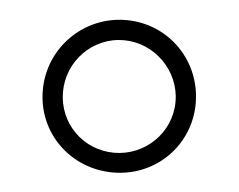

<svg xmlns="http://www.w3.org/2000/svg" viewBox="-34 -641 471 379"><g transform="rotate(5 201.5 -451.0)"><path d="M50 -450C50 -365 118 -300 202 -300C287 -300 353 -367 353 -450C353 -534 287 -602 202 -602C118 -602 50 -534 50 -450ZM90 -450C90 -511 139 -562 201 -562C262 -562 313 -511 313 -450C313 -388 262 -339 201 -339C139 -339 90 -388 90 -450Z"/></g></svg>

Font: Josefin Sans
Style: Regular
Weight: 400
Designer: Santiago Orozco
Foundry: Typemade
Version: 1.000